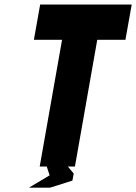

<svg xmlns="http://www.w3.org/2000/svg" viewBox="-20 -739 604 852"><path d="M187.5 0H156.2L255.4 -562.5H130.4L158.2 -718.8H564.5L536.6 -562.5H411.6L312.5 0H281.2L307.1 31.2L301.3 62.5L202.1 93.8H108.4L200.2 39.1Z"/></svg>

Font: Signwood
Style: Italic
Weight: 400
Italic angle: -10°
Designer: GGBotNet
Foundry: GGBotNet
Version: 0.95